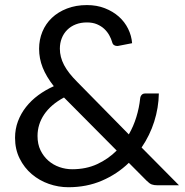

<svg xmlns="http://www.w3.org/2000/svg" viewBox="-20 -745 743 772"><path d="M329.6 -724.6Q369.1 -724.6 401.6 -711.9Q434.1 -699.2 457.8 -678.2Q481.4 -657.2 495.1 -629.4Q508.8 -601.6 511.2 -571.3L455.6 -560.5Q453.1 -560.1 451.2 -560.1Q444.3 -560.1 438.7 -563.5Q433.1 -566.9 430.7 -576.2Q427.2 -588.9 419.4 -603Q411.6 -617.2 399.4 -628.7Q387.2 -640.1 369.9 -647.5Q352.5 -654.8 329.6 -654.8Q304.7 -654.8 284.7 -647Q264.6 -639.2 250.2 -624.8Q235.8 -610.4 228.3 -591.1Q220.7 -571.8 220.7 -549.3Q220.7 -532.2 224.9 -516.1Q229 -500 237.5 -483.6Q246.1 -467.3 259.5 -450.2Q272.9 -433.1 292 -414.1L498 -204.6Q517.1 -237.8 528.3 -274.7Q539.6 -311.5 543.5 -348.6Q544.4 -357.9 549.6 -363.5Q554.7 -369.1 563.5 -369.1H618.7Q617.7 -311.5 600.1 -256.1Q582.5 -200.7 549.3 -151.9L699.7 0H613.8Q599.1 0 590.1 -3.4Q581.1 -6.8 569.8 -18.1L498 -90.3Q451.2 -44.9 389.9 -18.6Q328.6 7.8 254.9 7.8Q214.8 7.8 176.5 -5.6Q138.2 -19 107.9 -44.7Q77.6 -70.3 59.1 -107.4Q40.5 -144.5 40.5 -190.9Q40.5 -226.1 52.2 -257.3Q64 -288.6 84.7 -314.9Q105.5 -341.3 134 -362.3Q162.6 -383.3 196.3 -398.4Q166 -437 151.6 -473.4Q137.2 -509.8 137.2 -548.8Q137.2 -585.4 150.4 -617.4Q163.6 -649.4 188.5 -673.1Q213.4 -696.8 249.3 -710.7Q285.2 -724.6 329.6 -724.6ZM130.9 -198.2Q130.9 -165.5 142.8 -140.9Q154.8 -116.2 174.3 -99.1Q193.8 -82 219 -73.2Q244.1 -64.5 270 -64.5Q326.2 -64.5 370.6 -85Q415 -105.5 449.2 -139.6L237.3 -353Q184.6 -324.7 157.7 -284.9Q130.9 -245.1 130.9 -198.2Z"/></svg>

Font: Kantumruy
Style: Regular
Weight: 400
Foundry: Sovichet Tep
Version: Version 1.3000